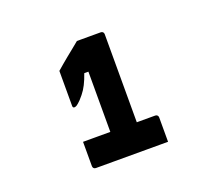

<svg xmlns="http://www.w3.org/2000/svg" viewBox="-82 -910 765 668"><g transform="rotate(-20 300.0 -576.0)"><path d="M158 -458H425Q430 -458 433 -455Q436 -452 436 -447Q436 -443 436 -430.5Q436 -418 436 -402.5Q436 -387 436 -374Q436 -361 436 -357H169Q164 -357 161 -360Q158 -363 158 -368Q158 -376 158 -385Q158 -394 158 -405.5Q158 -417 158 -430.5Q158 -444 158 -458ZM357 -396H254L259 -413Q259 -419 259 -424Q259 -429 259 -433.5Q259 -438 259 -442Q259 -444 259 -465.5Q259 -487 259 -519Q259 -551 259 -587Q259 -623 259 -656Q259 -689 259 -711L279 -681H226L252 -707Q244 -680 236 -660.5Q228 -641 219 -627Q210 -613 196 -598Q185 -587 180 -584Q175 -581 171 -581Q168 -581 166.5 -583Q165 -585 165 -588V-718Q175 -727 186.5 -736.5Q198 -746 210 -756Q224 -767 236 -777Q248 -787 258 -795Q264 -795 276.5 -795Q289 -795 303.5 -795Q318 -795 329.5 -795Q341 -795 346 -795Q351 -795 354 -792Q357 -789 357 -784Q357 -782 357 -753.5Q357 -725 357 -681.5Q357 -638 357 -590Q357 -542 357 -498.5Q357 -455 357 -427Q357 -399 357 -396Z"/></g></svg>

Font: Recursive Monospace
Style: Bold
Weight: 700
Version: Version 1.047